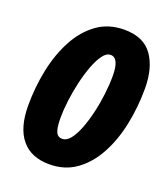

<svg xmlns="http://www.w3.org/2000/svg" viewBox="-135 -821 812 927"><g transform="rotate(20 271.0 -357.5)"><path d="M225 10Q131 10 82 -49.5Q33 -109 33 -223Q33 -317 51.5 -406.5Q70 -496 108.5 -568Q147 -640 206 -682.5Q265 -725 345 -725Q445 -725 490 -661Q535 -597 535 -492Q535 -396 516.5 -306.5Q498 -217 459.5 -145.5Q421 -74 362.5 -32Q304 10 225 10ZM242 -127Q264 -127 283 -150.5Q302 -174 317.5 -214Q333 -254 344.5 -302.5Q356 -351 362 -401.5Q368 -452 368 -496Q368 -588 324 -588Q303 -588 284.5 -563Q266 -538 250.5 -497Q235 -456 223.5 -406.5Q212 -357 206 -308Q200 -259 200 -219Q200 -172 209 -149.5Q218 -127 242 -127Z"/></g></svg>

Font: Noto Sans Disp ExtBd
Style: Italic
Weight: 800
Italic angle: -12°
Designer: Monotype Design Team
Foundry: Monotype Imaging Inc.
Version: Version 2.000;GOOG;noto-source:20170915:90ef993387c0